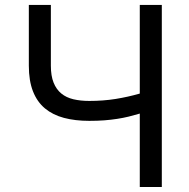

<svg xmlns="http://www.w3.org/2000/svg" viewBox="-20 -747 754 767"><path d="M183.2 -727.3V-484.4Q183.2 -443.9 194.1 -416.9Q204.9 -389.9 224.8 -373.6Q244.7 -357.2 273.1 -350.5Q301.5 -343.8 336.6 -343.8Q392 -343.8 441.8 -351.7Q491.5 -359.7 538.4 -373.2V-727.3H626.4V0H538.4V-293.3Q516 -286.6 494.1 -281.2Q472.3 -275.9 448.3 -272.2Q424.4 -268.5 397 -266.3Q369.7 -264.2 336.6 -264.2Q280.2 -264.2 235.4 -276.1Q190.7 -288 159.4 -314.1Q128.2 -340.2 111.7 -382.3Q95.2 -424.4 95.2 -484.4V-727.3Z"/></svg>

Font: Interop
Style: Regular
Weight: 400
Designer: Rasmus Andersson, Google, Jang Haemin
Foundry: jhaemin
Version: Version 1.008